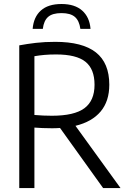

<svg xmlns="http://www.w3.org/2000/svg" viewBox="-20 -962 657 982"><path d="M78.5 0V-730Q118.5 -737.5 163.5 -742.8Q208.5 -748 262.5 -748Q402 -748 470.5 -694Q539 -640 539 -528.5Q539 -444.5 494.8 -391.8Q450.5 -339 366 -318.5L596.5 0H507.5L287 -307.5Q267.5 -306 246.5 -306Q218 -306 197.2 -307Q176.5 -308 156 -309.5V0ZM245.5 -370Q360 -370 411.8 -408.5Q463.5 -447 463.5 -528.5Q463.5 -609 417 -646.2Q370.5 -683.5 267 -683.5Q233.5 -683.5 207.8 -681.2Q182 -679 156 -674.5V-374Q181.5 -372 200.8 -371Q220 -370 245.5 -370ZM147 -814.5Q152 -875 189 -908.2Q226 -941.5 294.5 -941.5Q362.5 -941.5 400.2 -908Q438 -874.5 443 -814.5H391Q385.5 -856 363 -875.5Q340.5 -895 294.5 -895Q248 -895 226 -875.5Q204 -856 199 -814.5Z"/></svg>

Font: Encode Sans SmCnd
Style: Regular
Weight: 400
Width: 4
Designer: Multiple Designers
Foundry: Impallari Type
Version: Version 3.002; ttfautohint (v1.8.3) -l 8 -r 50 -G 200 -x 14 